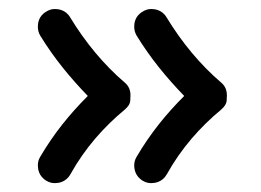

<svg xmlns="http://www.w3.org/2000/svg" viewBox="-20 -521 579 426"><path d="M296.4 -495.1C278.3 -484.9 277.8 -467.3 277.8 -461.4C277.8 -454.1 279.8 -447.8 283.2 -441.9C314 -391.6 349.6 -348.6 388.7 -308.1C349.1 -268.6 313.5 -225.1 282.7 -172.4C279.3 -166.5 277.8 -160.6 277.8 -154.3C277.8 -147 279.3 -129.9 297.4 -119.6C303.2 -116.2 309.1 -114.7 315.4 -114.7C322.8 -114.7 339.8 -116.2 350.1 -134.3C382.8 -192.9 424.3 -239.3 470.7 -277.8C478 -284.2 482.4 -290.5 482.9 -297.9C483.4 -304.7 483.4 -308.6 483.4 -309.6C483.4 -320.8 479.5 -330.1 471.7 -336.9C424.3 -377.4 383.8 -426.3 349.6 -482.4C339.4 -500 321.8 -501 315.4 -501C308.6 -501 302.2 -499 296.4 -495.1ZM82.5 -495.1C64.5 -484.9 64 -467.3 64 -461.4C64 -454.1 65.9 -447.8 69.3 -441.9C100.1 -391.6 135.7 -348.6 174.8 -308.1C135.3 -268.6 99.6 -225.1 68.8 -172.4C65.4 -166.5 64 -160.6 64 -154.3C64 -147 65.4 -129.9 83.5 -119.6C89.4 -116.2 95.2 -114.7 101.6 -114.7C108.9 -114.7 126 -116.2 136.2 -134.3C168.9 -192.9 210.4 -239.3 256.8 -277.8C264.2 -284.2 268.6 -290.5 269 -297.9C269.5 -304.7 269.5 -308.6 269.5 -309.6C269.5 -320.8 265.6 -330.1 257.8 -336.9C210.4 -377.4 169.9 -426.3 135.7 -482.4C125.5 -500 107.9 -501 101.6 -501C94.7 -501 88.4 -499 82.5 -495.1Z"/></svg>

Font: Mikhak SemiBold
Style: Regular
Weight: 600
Designer: Amin Abedi
Version: Version 3.2